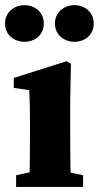

<svg xmlns="http://www.w3.org/2000/svg" viewBox="-34 -741 392 761"><path d="M62.7 -575.4C104 -575.4 139.7 -602.2 139.7 -647.9C139.7 -692.9 104 -720.5 62.7 -720.5C22.7 -720.5 -14.1 -692.9 -14.1 -647.9C-14.1 -602.2 22.7 -575.4 62.7 -575.4ZM260.8 -575.4C302.1 -575.4 337.5 -602.2 337.5 -647.9C337.5 -692.9 302.1 -720.5 260.8 -720.5C220.8 -720.5 183.7 -692.9 183.7 -647.9C183.7 -602.2 220.8 -575.4 260.8 -575.4ZM81.9 0H247.2C245.2 -45 244.2 -148 244.2 -210V-342.7L247.2 -487.8L230.1 -498.5L20.6 -432.1V-392.7L81.9 -383.7C83.9 -343.7 84.9 -312.7 84.9 -257.7V-210C84.9 -148 83.9 -45 81.9 0ZM29.9 0H295.3V-46.5L198.2 -66.5H122.6L29.9 -46.5V0Z"/></svg>

Font: Source Serif Variable
Style: Regular
Weight: 389
Designer: Frank Grießhammer
Foundry: Adobe Systems Incorporated
Version: Version 3.001;hotconv 1.0.111;makeotfexe 2.5.65597